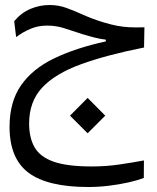

<svg xmlns="http://www.w3.org/2000/svg" viewBox="-20 -438 626 766"><path d="M332.5 308.1Q170.4 308.1 94.2 251.5Q18.1 194.8 18.1 67.9Q18.1 -31.7 64 -97.7Q109.9 -163.6 196 -205.1Q282.2 -246.6 402.3 -272.9V-279.8Q381.3 -282.2 360.4 -287.4Q339.4 -292.5 307.6 -302.2Q266.6 -315.4 235.1 -325.7Q203.6 -335.9 167.5 -335.9Q131.8 -335.9 101.1 -322.8Q70.3 -309.6 44.4 -290L36.6 -353.5Q65.4 -387.7 102.1 -402.8Q138.7 -418 177.7 -418Q213.4 -418 245.6 -406.2Q277.8 -394.5 313.2 -378.4Q348.6 -362.3 393.6 -348.6Q424.3 -339.4 447.8 -335Q471.2 -330.6 496.3 -329.3Q521.5 -328.1 556.2 -329.1L554.7 -248.5Q405.3 -218.8 303 -181.6Q200.7 -144.5 148.4 -88.6Q96.2 -32.7 96.2 54.7Q96.2 112.3 118.4 150.4Q140.6 188.5 194.8 207.3Q249 226.1 345.7 226.1Q404.3 226.1 458 218Q511.7 210 554.2 202.1L553.7 272Q529.8 281.2 493.2 289.6Q456.5 297.9 414.8 303Q373 308.1 332.5 308.1ZM329.6 93.8 259.3 23.4 329.6 -47.4 399.9 23.4Z"/></svg>

Font: Cascadia Mono SemiLight
Style: Regular
Weight: 350
Monospace: yes
Designer: Aaron Bell
Foundry: Saja Typeworks
Version: Version 2404.023; ttfautohint (v1.8.4)